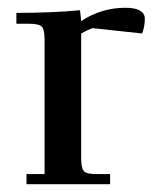

<svg xmlns="http://www.w3.org/2000/svg" viewBox="-20 -472 429 492"><path d="M22 -411.1V-439Q115.2 -439 185.1 -445.8L188 -418Q239.7 -452.1 301.8 -452.1Q326.7 -452.1 338.9 -444.6Q351.1 -437 351.1 -424.8Q351.1 -403.3 344.2 -386.2L216.8 -399.9Q205.6 -396 188 -386.2V-65.9Q188 -41 195.1 -33.4Q202.1 -25.9 227.1 -25.9H262.2V0H47.9V-25.9H94.2V-371.1Q94.2 -396 87.2 -403.6Q80.1 -411.1 55.2 -411.1Z"/></svg>

Font: Dihjauti S
Style: Bold
Weight: 700
Designer: T. Christopher White
Version: Version 3.0.0